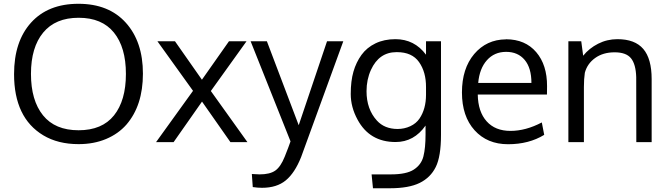

<svg xmlns="http://www.w3.org/2000/svg" viewBox="-20 -755 3548 1020"><path d="M397.5 10.7Q288.1 10.7 210 -36.1Q54.7 -129.4 54.7 -361.3Q54.7 -534.7 145 -634.8Q235.4 -734.9 396.7 -734.9Q558.1 -734.9 648.7 -634Q739.3 -533.2 739.3 -363.8Q739.3 -194.3 651.4 -92.8Q608.4 -43.9 543.5 -16.6Q478.5 10.7 397.5 10.7ZM208.5 -142.3Q272.5 -63 397.5 -63Q522.5 -63 585.7 -142.1Q648.9 -221.2 648.9 -362.3Q648.9 -503.4 585.2 -582Q521.5 -660.6 397.9 -660.6Q274.4 -660.6 209.5 -582Q144.5 -503.4 144.5 -362.5Q144.5 -221.7 208.5 -142.3Z M809.1 0 1005.4 -272.5 816.4 -535.6H909.7L1052.7 -331.5L1196.3 -535.6H1289.6L1100.1 -271.5L1294.4 0H1204.1L1053.2 -215.3L902.3 0Z M1372.1 242.7Q1348.6 242.7 1322.8 238.8L1317.9 169.4Q1345.2 171.4 1358.9 171.4Q1414.1 171.4 1442.6 151.1Q1471.2 130.9 1492.7 77.1Q1514.2 23.4 1523.4 -3.9L1311.5 -535.6H1397.9L1566.9 -89.8L1717.3 -535.6H1803.7Q1586.9 61 1579.6 79.6Q1545.9 164.1 1498 203.4Q1450.2 242.7 1372.1 242.7Z M2091.3 -69.8Q2128.4 -69.8 2159.7 -84.5Q2190.9 -99.1 2208.5 -125Q2243.2 -176.3 2243.2 -252V-291.5Q2243.7 -372.1 2206.1 -425.3Q2168.9 -478 2088.9 -478H2087.4H2086.4Q1993.7 -478 1950.7 -383.8Q1927.2 -332.5 1927.2 -270.5Q1927.2 -174.8 1982.4 -114.3Q2022.5 -70.3 2091.3 -69.8ZM2240.7 -87.9Q2179.7 -0.5 2081.5 -0.5Q1943.4 -0.5 1879.4 -119.6Q1843.3 -186 1843.3 -255.4Q1843.3 -324.7 1857.7 -374.5Q1872.1 -424.3 1900.4 -463.4Q1928.7 -502.4 1974.9 -524.7Q2021 -546.9 2080.6 -546.9Q2181.6 -546.9 2243.2 -464.4V-535.6H2322.8V-38.6Q2322.8 76.2 2294.9 132.3Q2267.1 188.5 2209.5 216.8Q2151.9 245.1 2051.8 245.1H1961.4L1954.1 171.4H2053.7Q2055.2 171.4 2056.6 171.4Q2139.2 171.4 2178.2 146Q2218.3 120.1 2229.5 75.4Q2240.7 30.8 2240.7 -40.5Z M2520.5 -314.5H2803.2Q2803.2 -394 2767.3 -436.8Q2731.4 -479.5 2668.9 -479.5Q2606.4 -479.5 2566.9 -435.3Q2527.3 -391.1 2520.5 -314.5ZM2886.2 -296.9 2885.7 -252.9H2518.1Q2519.5 -161.6 2565.2 -110.6Q2610.8 -59.6 2691.9 -59.6Q2772.9 -59.6 2858.4 -104.5L2871.1 -38.6Q2789.6 11.2 2679 11.2Q2568.4 11.2 2501.2 -63Q2434.1 -137.2 2434.1 -263.9Q2434.1 -390.6 2499 -467.8Q2564.5 -544.9 2667 -545.9Q2668 -545.9 2668.9 -546.4Q2770.5 -545.9 2828.6 -478Q2886.7 -410.2 2886.2 -296.9Z M2999.5 0V-535.6H3067.9L3078.1 -459Q3109.9 -498.5 3157.5 -522.7Q3205.1 -546.9 3260.3 -546.9Q3353 -546.9 3397.5 -494.9Q3441.9 -442.9 3441.9 -335V0H3360.4Q3360.4 -322.3 3359.9 -345.2Q3357.9 -413.6 3332.3 -445.3Q3306.6 -477.1 3245.1 -477.1Q3183.6 -477.1 3141.6 -446.8Q3099.6 -416.5 3086.9 -368.2Q3082 -335.4 3082 -293V0Z"/></svg>

Font: Oxygen
Style: Normal
Weight: 400
Designer: Vernon Adams
Foundry: Vernon Adams
Version: Version Release 0.2.2 webfont; ttfautohint (v0.8.52-bc40) -l